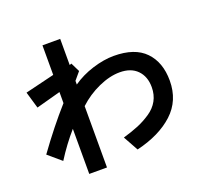

<svg xmlns="http://www.w3.org/2000/svg" viewBox="-141 -975 1282 1192"><g transform="rotate(-20 500.0 -379.0)"><path d="M370.1 -526.4V-502Q429.7 -543.9 504.9 -567.4Q580.1 -590.8 645.5 -590.8Q784.2 -590.8 852.5 -520Q920.9 -449.2 920.9 -328.1Q920.9 -196.3 830.6 -113.3Q740.2 -30.3 586.9 5.9L532.2 -92.8Q591.8 -110.4 634.3 -127.9Q676.8 -145.5 717.8 -172.9Q758.8 -200.2 780.3 -239.3Q801.8 -278.3 801.8 -328.1Q801.8 -398.4 760.7 -440.4Q719.7 -482.4 645.5 -482.4Q579.1 -482.4 504.4 -448.7Q429.7 -415 370.1 -359.4V45.9H252.9V-252Q185.5 -174.8 128.9 -85L43 -158.2Q149.4 -305.7 252.9 -421.9V-495.1L91.8 -451.2L59.6 -561.5L252.9 -608.4V-803.7H370.1V-630.9L382.8 -635.7L412.1 -576.2Z"/></g></svg>

Font: Gothic A1
Style: Bold
Weight: 700
Version: Version 2.50